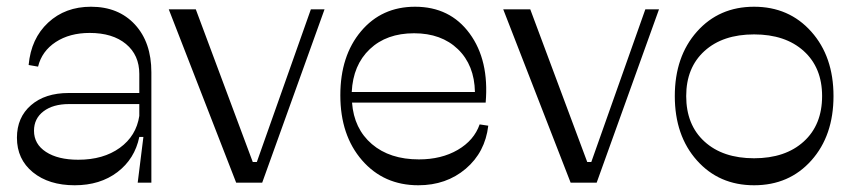

<svg xmlns="http://www.w3.org/2000/svg" viewBox="-20 -548 2562 576"><path d="M393.1 0 410.2 -137.2H397.9Q384.3 -71.3 332.3 -31.7Q280.3 7.8 204.1 7.8Q126.5 7.8 78.6 -31.2Q30.8 -70.3 30.8 -134.8Q30.8 -195.8 73 -232.4Q115.2 -269 186 -269H397.9V-326.2Q397.9 -382.8 357.9 -416Q317.9 -449.2 249 -449.2Q189 -449.2 147.2 -421.9Q105.5 -394.5 94.2 -348.1L65.9 -353Q73.2 -432.6 124.5 -480.2Q175.8 -527.8 252.9 -527.8Q335.4 -527.8 384.8 -474.4Q434.1 -420.9 434.1 -331.1V0ZM82 -155.8Q82 -115.7 117.9 -92.3Q153.8 -68.8 214.8 -68.8Q290 -68.8 339.4 -104.5Q388.7 -140.1 397.9 -200.2V-235.8H187Q139.2 -235.8 110.6 -214.1Q82 -192.4 82 -155.8Z M688.5 0 486.3 -520H567.4L738.3 -62H750.5L912.6 -520H953.6L766.6 0Z M1234.9 7.8Q1131.3 7.8 1066.2 -67.1Q1001 -142.1 1001 -262.2Q1001 -380.4 1063 -454.1Q1125 -527.8 1225.1 -527.8Q1330.1 -527.8 1388.9 -447.5Q1447.8 -367.2 1437 -240.2H1036.1Q1042 -161.6 1095.7 -115.7Q1149.4 -69.8 1236.8 -69.8Q1304.2 -69.8 1353.3 -98.4Q1402.3 -127 1418.9 -174.8L1444.8 -170.9Q1435.5 -91.3 1377.2 -41.7Q1318.8 7.8 1234.9 7.8ZM1035.2 -272H1404.8Q1403.3 -352.5 1353.8 -400.4Q1304.2 -448.2 1222.2 -448.2Q1139.6 -448.2 1089.4 -400.6Q1039.1 -353 1035.2 -272Z M1691.9 0 1489.7 -520H1570.8L1741.7 -62H1753.9L1916 -520H1957L1770 0Z M2242.2 7.8Q2137.2 7.8 2070.8 -66.7Q2004.4 -141.1 2004.4 -259.8Q2004.4 -378.4 2070.8 -453.1Q2137.2 -527.8 2242.2 -527.8Q2347.2 -527.8 2413.8 -453.1Q2480.5 -378.4 2480.5 -259.8Q2480.5 -141.1 2414.1 -66.7Q2347.7 7.8 2242.2 7.8ZM2446.3 -259.8Q2446.3 -345.2 2391.1 -395Q2335.9 -444.8 2242.2 -444.8Q2148.4 -444.8 2093.5 -395Q2038.6 -345.2 2038.6 -259.8Q2038.6 -173.3 2093.5 -123.3Q2148.4 -73.2 2242.2 -73.2Q2335.9 -73.2 2391.1 -123.3Q2446.3 -173.3 2446.3 -259.8Z"/></svg>

Font: Ribes
Style: Regular
Weight: 400
Designer: Luigi Gorlero
Foundry: Collletttivo
Version: Version 2.100;Glyphs 3.2 (3217)